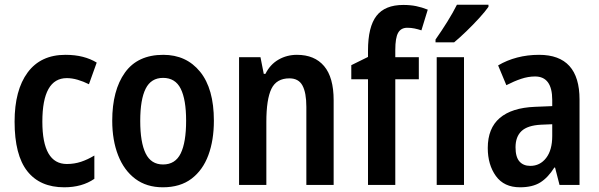

<svg xmlns="http://www.w3.org/2000/svg" viewBox="-20 -786 2546 816"><path d="M253 10Q150 10 96 -58.5Q42 -127 42 -269Q42 -403 97.5 -478Q153 -553 258 -553Q299 -553 332 -544.5Q365 -536 391 -520L358 -428Q334 -440 310 -447Q286 -454 264 -454Q160 -454 160 -269Q160 -89 264 -89Q296 -89 324.5 -98.5Q353 -108 381 -125V-26Q329 10 253 10Z M889 -273Q889 -190 865.5 -126.5Q842 -63 794 -26.5Q746 10 672 10Q603 10 555 -26Q507 -62 482 -126Q457 -190 457 -273Q457 -402 511 -477.5Q565 -553 674 -553Q772 -553 830.5 -481Q889 -409 889 -273ZM576 -272Q576 -181 599 -134Q622 -87 673 -87Q725 -87 748 -134Q771 -181 771 -273Q771 -363 748 -409Q725 -455 673 -455Q622 -455 599 -409Q576 -363 576 -272Z M1242 -553Q1317 -553 1357.5 -505Q1398 -457 1398 -360V0H1282V-332Q1282 -392 1265.5 -422.5Q1249 -453 1210 -453Q1155 -453 1133.5 -408.5Q1112 -364 1112 -268V0H996V-543H1087L1101 -472H1108Q1128 -512 1163.5 -532.5Q1199 -553 1242 -553Z M1760 -449H1660V0H1544V-449H1473V-509L1544 -544V-571Q1544 -672 1580 -718.5Q1616 -765 1694 -765Q1724 -765 1748.5 -760Q1773 -755 1798 -745L1771 -657Q1756 -662 1741.5 -665Q1727 -668 1711 -668Q1684 -668 1672 -646.5Q1660 -625 1660 -574V-543H1760Z M1952 0H1836V-543H1952ZM2056 -757Q2042 -737 2016.5 -709Q1991 -681 1962 -653Q1933 -625 1910 -606H1831V-618Q1857 -655 1881 -693.5Q1905 -732 1922 -766H2056Z M2271 -553Q2443 -553 2443 -363V0H2358L2339 -74H2336Q2309 -31 2276 -10.5Q2243 10 2190 10Q2122 10 2087.5 -38Q2053 -86 2053 -157Q2053 -241 2104 -284.5Q2155 -328 2253 -332L2327 -335V-361Q2327 -461 2254 -461Q2225 -461 2195 -451Q2165 -441 2132 -424L2097 -508Q2134 -530 2178 -541.5Q2222 -553 2271 -553ZM2279 -256Q2222 -253 2196.5 -229Q2171 -205 2171 -160Q2171 -119 2187.5 -100Q2204 -81 2234 -81Q2275 -81 2301 -114.5Q2327 -148 2327 -208V-258Z"/></svg>

Font: Noto Sans Devanagari Condensed SemiBold
Style: Regular
Weight: 600
Width: 3
Designer: Jelle Bosma - Monotype Design Team
Foundry: Monotype Imaging Inc.
Version: Version 2.004; ttfautohint (v1.8.4.7-5d5b)